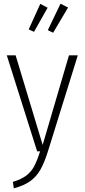

<svg xmlns="http://www.w3.org/2000/svg" viewBox="-20 -823 460 1044"><path d="M240 2Q221 62 199.5 100Q178 138 143.5 162.5Q109 187 55 201L50 166Q96 152 122.5 132Q149 112 165 82.5Q181 53 198 0H182L17 -522H65L212 -35L355 -522H403ZM309 -803 350 -782 269 -645 240 -659ZM199 -802 239 -781 165 -650 136 -663Z"/></svg>

Font: Fira Sans Condensed ExtraLight
Style: Regular
Weight: 275
Width: 3
Designer: Carrois Corporate & Edenspiekermann AG
Foundry: Carrois Corporate GbR & Edenspiekermann AG
Version: Version 4.203